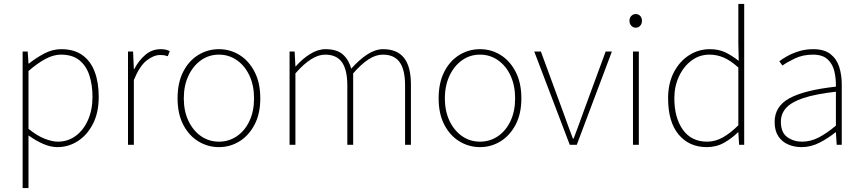

<svg xmlns="http://www.w3.org/2000/svg" viewBox="-20 -742 4416 984"><path d="M96 222V-478H122L126 -416H128Q164 -445 206.5 -467.5Q249 -490 294 -490Q359 -490 401.5 -460Q444 -430 465 -375Q486 -320 486 -246Q486 -165 456.5 -107.5Q427 -50 379 -19Q331 12 274 12Q240 12 202.5 -4Q165 -20 126 -48V42V222ZM276 -16Q328 -16 368 -45.5Q408 -75 431 -127Q454 -179 454 -246Q454 -307 438 -356Q422 -405 386.5 -433.5Q351 -462 292 -462Q255 -462 214 -440.5Q173 -419 126 -378V-82Q170 -46 209 -31Q248 -16 276 -16Z M636 0V-478H662L666 -388H668Q691 -432 725 -461Q759 -490 804 -490Q816 -490 827 -488Q838 -486 850 -480L840 -454Q831 -457 822.5 -458.5Q814 -460 800 -460Q767 -460 731 -431.5Q695 -403 666 -332V0Z M1102 12Q1045 12 996.5 -17.5Q948 -47 919 -103Q890 -159 890 -238Q890 -318 919 -374.5Q948 -431 996.5 -460.5Q1045 -490 1102 -490Q1159 -490 1207 -460.5Q1255 -431 1284.5 -374.5Q1314 -318 1314 -238Q1314 -159 1284.5 -103Q1255 -47 1207 -17.5Q1159 12 1102 12ZM1102 -16Q1153 -16 1194 -44Q1235 -72 1258.5 -122Q1282 -172 1282 -238Q1282 -304 1258.5 -354.5Q1235 -405 1194 -433.5Q1153 -462 1102 -462Q1051 -462 1010.5 -433.5Q970 -405 946 -354.5Q922 -304 922 -238Q922 -172 946 -122Q970 -72 1010.5 -44Q1051 -16 1102 -16Z M1464 0V-478H1490L1494 -402H1496Q1529 -440 1569 -465Q1609 -490 1648 -490Q1707 -490 1737.5 -462.5Q1768 -435 1780 -390Q1822 -437 1863 -463.5Q1904 -490 1944 -490Q2015 -490 2050.5 -445.5Q2086 -401 2086 -308V0H2056V-304Q2056 -384 2028.5 -423Q2001 -462 1942 -462Q1906 -462 1869 -438Q1832 -414 1790 -366V0H1760V-304Q1760 -384 1732.5 -423Q1705 -462 1646 -462Q1578 -462 1494 -366V0Z M2440 12Q2383 12 2334.5 -17.5Q2286 -47 2257 -103Q2228 -159 2228 -238Q2228 -318 2257 -374.5Q2286 -431 2334.5 -460.5Q2383 -490 2440 -490Q2497 -490 2545 -460.5Q2593 -431 2622.5 -374.5Q2652 -318 2652 -238Q2652 -159 2622.5 -103Q2593 -47 2545 -17.5Q2497 12 2440 12ZM2440 -16Q2491 -16 2532 -44Q2573 -72 2596.5 -122Q2620 -172 2620 -238Q2620 -304 2596.5 -354.5Q2573 -405 2532 -433.5Q2491 -462 2440 -462Q2389 -462 2348.5 -433.5Q2308 -405 2284 -354.5Q2260 -304 2260 -238Q2260 -172 2284 -122Q2308 -72 2348.5 -44Q2389 -16 2440 -16Z M2900 0 2718 -478H2752L2866 -168Q2878 -134 2891 -99Q2904 -64 2916 -32H2920Q2932 -64 2945 -99Q2958 -134 2970 -168L3084 -478H3116L2936 0Z M3224 0V-478H3254V0ZM3238 -600Q3225 -600 3215.5 -610Q3206 -620 3206 -636Q3206 -651 3215.5 -660.5Q3225 -670 3238 -670Q3252 -670 3261 -660.5Q3270 -651 3270 -636Q3270 -620 3261 -610Q3252 -600 3238 -600Z M3602 12Q3512 12 3458 -52.5Q3404 -117 3404 -238Q3404 -315 3433.5 -371.5Q3463 -428 3511.5 -459Q3560 -490 3618 -490Q3662 -490 3695.5 -474.5Q3729 -459 3766 -430L3764 -520V-722H3794V0H3768L3764 -64H3762Q3732 -34 3692 -11Q3652 12 3602 12ZM3604 -16Q3646 -16 3685 -38Q3724 -60 3764 -100V-396Q3724 -432 3689 -447Q3654 -462 3616 -462Q3565 -462 3524.5 -432Q3484 -402 3460 -351Q3436 -300 3436 -238Q3436 -139 3479.5 -77.5Q3523 -16 3604 -16Z M4088 12Q4051 12 4019.5 -1.5Q3988 -15 3969 -43.5Q3950 -72 3950 -117Q3950 -197 4026 -238.5Q4102 -280 4264 -298Q4265 -337 4256.5 -375Q4248 -413 4222 -437.5Q4196 -462 4146 -462Q4095 -462 4054 -442.5Q4013 -423 3990 -406L3974 -428Q3989 -440 4015 -454.5Q4041 -469 4075 -479.5Q4109 -490 4148 -490Q4204 -490 4236 -465Q4268 -440 4281 -399Q4294 -358 4294 -310V0H4268L4264 -64H4262Q4225 -34 4180.5 -11Q4136 12 4088 12ZM4090 -16Q4134 -16 4175 -37Q4216 -58 4264 -98V-272Q4159 -260 4097.5 -239.5Q4036 -219 4009 -189Q3982 -159 3982 -118Q3982 -63 4014.5 -39.5Q4047 -16 4090 -16Z"/></svg>

Font: Source Sans 3 VF
Style: Regular
Weight: 200
Designer: Paul D. Hunt
Foundry: Adobe
Version: Version 3.046;hotconv 1.0.118;makeotfexe 2.5.65603